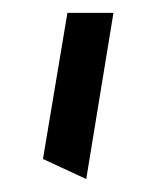

<svg xmlns="http://www.w3.org/2000/svg" viewBox="-20 -833 243 299"><path d="M114.3 -554.2 46.9 -585.4 85 -813H156.7Z"/></svg>

Font: Pinar-FD SemiBold
Style: Regular
Weight: 600
Designer: Amin Abedi
Version: Version 2.000